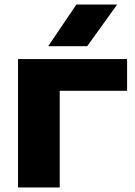

<svg xmlns="http://www.w3.org/2000/svg" viewBox="-20 -832 598 852"><path d="M544 -570V-429H160L245 -514V0H60V-570ZM319 -812H500L367 -627H194Z"/></svg>

Font: Unbounded SemiBold
Style: Regular
Weight: 600
Designer: Luke Prowse, Jean-Baptiste Morizot, Fátima Lázaro, Florian Runge
Foundry: NaN
Version: Version 1.700